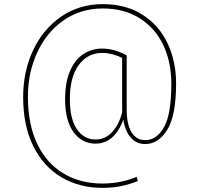

<svg xmlns="http://www.w3.org/2000/svg" viewBox="-20 -712 963 929"><path d="M832 -309Q832 -152 789 -83.5Q746 -15 683 -15Q640 -15 612.5 -46.5Q585 -78 577 -133Q533 -17 442 -17Q377 -17 336 -72.5Q295 -128 295 -232Q295 -314 319 -369Q343 -424 383.5 -450.5Q424 -477 474 -477Q533 -477 593 -444V-184Q593 -110 616.5 -72Q640 -34 683 -34Q738 -34 773.5 -96.5Q809 -159 809 -308Q809 -411 770.5 -493Q732 -575 657 -623Q582 -671 477 -671Q371 -671 288.5 -614Q206 -557 160.5 -459Q115 -361 115 -242Q115 -110 160.5 -15.5Q206 79 287.5 127.5Q369 176 475 176Q564 176 641 144L647 164Q607 180 566 188.5Q525 197 475 197Q364 197 277 145.5Q190 94 141 -5Q92 -104 92 -242Q92 -367 140.5 -469.5Q189 -572 276.5 -632Q364 -692 477 -692Q590 -692 670 -640.5Q750 -589 791 -502Q832 -415 832 -309ZM571 -168V-432Q521 -456 475 -456Q404 -456 361 -397.5Q318 -339 318 -232Q318 -137 352 -87Q386 -37 443 -37Q489 -37 522.5 -73Q556 -109 571 -168Z"/></svg>

Font: Fira Sans Condensed Thin
Style: Regular
Weight: 250
Width: 3
Designer: Carrois Corporate & Edenspiekermann AG
Foundry: Carrois Corporate GbR & Edenspiekermann AG
Version: Version 4.203